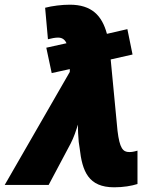

<svg xmlns="http://www.w3.org/2000/svg" viewBox="-75 -787 645 817"><path d="M411 10C450 10 485 4 510 -4V-146C493 -141 485 -140 475 -140C448 -140 434 -156 425 -231L396 -534L489 -555L467 -663L380 -643C359 -721 315 -767 222 -767C189 -767 147 -762 117 -754L129 -620C145 -624 159 -627 172 -627C187 -627 200 -621 208 -603L122 -584L145 -476L222 -493V-481L-55 0H132L226 -177C239 -202 249 -232 257 -257C256 -237 258 -205 260 -183L264 -156C275 -58 301 10 411 10Z"/></svg>

Font: Noto Sans UI SemiCondensed Black
Style: Italic
Weight: 900
Width: 4
Italic angle: -372°
Designer: Monotype Design Team
Foundry: Monotype Imaging Inc.
Version: Version 1.901